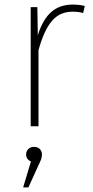

<svg xmlns="http://www.w3.org/2000/svg" viewBox="-20 -551 404 838"><path d="M350 -525 343 -494Q324 -500 297 -500Q241 -500 206.5 -459.5Q172 -419 148 -332V0H114V-520H143L145 -397Q166 -465 203 -498Q240 -531 298 -531Q326 -531 350 -525ZM163 123Q163 134 159.5 144Q156 154 143 181L104 267H81L115 154Q94 144 94 123Q94 109 103.5 99.5Q113 90 128 90Q145 90 154 99.5Q163 109 163 123Z"/></svg>

Font: FiraGO UltraLight
Style: Regular
Weight: 200
Designer: bBox Type
Foundry: bBox Type GmbH
Version: Version 1.001